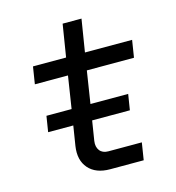

<svg xmlns="http://www.w3.org/2000/svg" viewBox="-106 -795 811 885"><g transform="rotate(-15 300.0 -352.5)"><path d="M79 -239 91 -314H211L235 -468H77L90 -550H248L273 -705H363L338 -550H563L550 -468H325L301 -314H481L469 -239H289L274 -145Q270 -117 283.5 -99.5Q297 -82 324 -82H484L471 0H311Q243 0 208.5 -39.5Q174 -79 184 -145L199 -239Z"/></g></svg>

Font: JetBrains Mono NL
Style: Italic
Weight: 400
Italic angle: -9°
Monospace: yes
Designer: Philipp Nurullin, Konstantin Bulenkov
Foundry: JetBrains
Version: Version 2.305; ttfautohint (v1.8.4.7-5d5b)